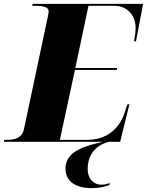

<svg xmlns="http://www.w3.org/2000/svg" viewBox="-54 -734 761 994"><path d="M-34 0H480C394 20 285 46 285 138C285 204 336 240 421 240C454 240 487 234 513 224L514 214C498 219 487 222 469 222C435 222 400 196 400 141C400 64 444 17 510 0H568L616 -194H606L588 -142C573 -98 523 -10 398 -10H256L334 -372H551L552 -382H336L404 -704H538C606 -704 648 -653 648 -591C648 -570 646 -555 640 -520H650L687 -714H115L113 -704H126C169 -704 198 -698 198 -675C198 -667 195 -656 193 -645L70 -65C60 -19 22 -10 -19 -10H-32Z"/></svg>

Font: Noto Serif Display Black
Style: Italic
Weight: 900
Italic angle: -12°
Designer: Monotype Design Team
Foundry: Monotype Imaging Inc.
Version: Version 2.009